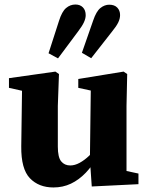

<svg xmlns="http://www.w3.org/2000/svg" viewBox="-20 -807 647 842"><path d="M214.5 15.1Q150 15.1 111.1 -25.4Q72.2 -65.9 73.2 -164.9L76.9 -433.8L108.5 -401.8L19.3 -421.8V-464.2L223 -493L238.6 -482.3L233.6 -342.7V-164Q233.6 -117.4 248.3 -99.4Q263 -81.4 288.2 -81.4Q308.2 -81.4 329.4 -93Q350.7 -104.7 370.9 -123.9Q391.1 -143 405.9 -163.7L428.7 -124.3H409.4Q386 -80.5 356 -49.3Q326.1 -18.2 290.9 -1.5Q255.7 15.1 214.5 15.1ZM382.4 10.8 374.3 -106.9V-108.2L378.1 -409.9L323.3 -421.8V-460.6L522.1 -493L537.8 -482.3L534.8 -342.7V-57.1L587.2 -45.9V0.7ZM192.9 -573.4 238.7 -715.4Q251.6 -756.5 269.8 -771.8Q287.9 -787.2 310.9 -787.2Q331.2 -787.2 343.5 -774.7Q355.8 -762.2 355.8 -740.2Q355.8 -726.2 348.2 -709.6Q340.7 -693.1 323.2 -670.1L234.4 -551ZM339.2 -575.5 388.5 -716.8Q402.1 -757.2 420.3 -771.8Q438.4 -786.4 459.2 -786.4Q482 -786.4 494.3 -773.6Q506.6 -760.8 506.6 -740.9Q506.6 -724.7 498.2 -707.8Q489.8 -691 471.5 -668.7L379.9 -551.7Z"/></svg>

Font: Source Serif 4 Variable
Style: Regular
Weight: 400
Designer: Frank Grießhammer
Foundry: Adobe
Version: Version 4.005;hotconv 1.1.0;makeotfexe 2.6.0